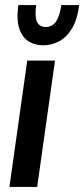

<svg xmlns="http://www.w3.org/2000/svg" viewBox="-20 -734 331 754"><path d="M17 0 87 -496H196L126 0ZM149 -556Q119 -556 94 -570.5Q69 -585 56.5 -619.5Q44 -654 52 -714H122Q116 -668 125.5 -648Q135 -628 160 -628Q184 -628 199 -648Q214 -668 221 -714H291Q283 -654 261 -619.5Q239 -585 209.5 -570.5Q180 -556 149 -556Z"/></svg>

Font: Host Grotesk Medium
Style: Italic
Weight: 500
Italic angle: -8°
Designer: Doğukan Karapınar based on Poppins by Indian Type Foundry, Jonny Pinhorn
Foundry: Element Type
Version: Version 1.001; ttfautohint (v1.8.4.7-5d5b)